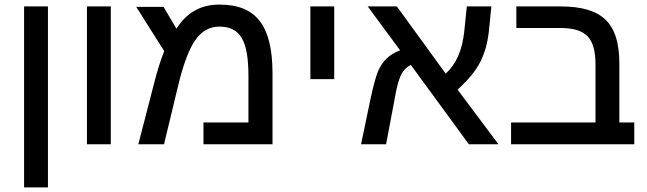

<svg xmlns="http://www.w3.org/2000/svg" viewBox="-20 -629 2820 837"><path d="M85 188H189V-601H85Z M359 0H463V-601H359Z M937 -609C856 -609 796 -576 749 -504L693 -599H574L696 -406C681 -369 665 -320 650 -259L583 0H695L755 -249C778 -347 804 -415 831 -454C859 -494 894 -513 936 -513C1029 -513 1063 -450 1063 -297V-95H867V0H1168V-308C1168 -516 1098 -609 937 -609Z M1333 -284H1437V-601H1333Z M1583 -601 1724 -410C1674 -389 1647 -363 1627 -316C1618 -293 1607 -253 1595 -197L1554 0H1663L1699 -190C1707 -237 1715 -270 1722 -287C1732 -316 1747 -333 1771 -346L2024 0H2153L1975 -238C2045 -304 2072 -345 2091 -400C2101 -427 2107 -458 2111 -491L2122 -601H2015L2004 -493C1995 -409 1969 -350 1923 -308L1710 -601Z M2231 -507H2421C2535 -507 2576 -464 2576 -346V-95H2208V0H2745V-95H2680V-351C2680 -529 2606 -601 2422 -601H2231Z"/></svg>

Font: Noto Sans Hebrew Droid Medium
Style: Regular
Weight: 500
Designer: Monotype Design Team
Foundry: Monotype Imaging Inc.
Version: Version 1.100